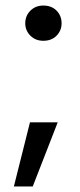

<svg xmlns="http://www.w3.org/2000/svg" viewBox="-20 -549 290 692"><path d="M136 -402Q108 -402 89.5 -420.5Q71 -439 71 -465Q71 -492 89.5 -510.5Q108 -529 136 -529Q166 -529 184 -510.5Q202 -492 202 -465Q202 -439 184 -420.5Q166 -402 136 -402ZM30 123 88 -108H188L98 123Z"/></svg>

Font: DM Sans 11pt Medium
Style: Regular
Weight: 500
Version: Version 4.004;gftools[0.9.30]